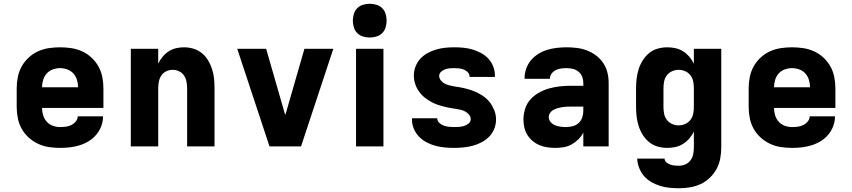

<svg xmlns="http://www.w3.org/2000/svg" viewBox="-20 -780 4540 1023"><path d="M300 8Q270 8 240 3.5Q210 -1 182.5 -14Q155 -27 132.5 -47.5Q110 -68 95.5 -94Q81 -120 75 -150Q69 -180 69 -210V-310Q69 -340 75 -370Q81 -400 95.5 -426Q110 -452 132.5 -473Q155 -494 182.5 -506.5Q210 -519 240 -523.5Q270 -528 300 -528Q330 -528 360 -523.5Q390 -519 417.5 -506.5Q445 -494 467.5 -473Q490 -452 504.5 -426Q519 -400 525 -370Q531 -340 531 -310V-205H204Q204 -185 210 -165.5Q216 -146 229 -131.5Q242 -117 261 -110Q280 -103 300 -103Q315 -103 330.5 -105Q346 -107 359.5 -113.5Q373 -120 383.5 -132.5Q394 -145 394 -160H529Q529 -133 519.5 -108Q510 -83 493 -62.5Q476 -42 453 -28Q430 -14 404.5 -6Q379 2 352.5 5Q326 8 300 8ZM396 -315Q396 -335 390 -354.5Q384 -374 371 -388.5Q358 -403 339 -410Q320 -417 300 -417Q280 -417 261 -410Q242 -403 229 -388.5Q216 -374 210 -354.5Q204 -335 204 -315Z M677 0V-520H823V-441Q832 -460 846 -477Q860 -494 878 -506Q896 -518 917.5 -523Q939 -528 960 -528Q986 -528 1011 -520.5Q1036 -513 1056 -496.5Q1076 -480 1089 -458Q1102 -436 1110 -411.5Q1118 -387 1120.5 -361.5Q1123 -336 1123 -310V0H977V-310Q977 -328 973.5 -345.5Q970 -363 960.5 -377.5Q951 -392 934.5 -400Q918 -408 900 -408Q882 -408 865.5 -400Q849 -392 839.5 -377.5Q830 -363 826.5 -345.5Q823 -328 823 -310V0Z M1584 0H1416L1244 -520H1398L1498 -173Q1499 -172 1499.5 -170Q1500 -168 1500 -167Q1500 -168 1500.5 -170Q1501 -172 1502 -173L1602 -520H1756Z M1877 0V-520H2023V0ZM1950 -580Q1932 -580 1914 -585.5Q1896 -591 1883.5 -603.5Q1871 -616 1865.5 -634Q1860 -652 1860 -670Q1860 -688 1865.5 -706Q1871 -724 1883.5 -736.5Q1896 -749 1914 -754.5Q1932 -760 1950 -760Q1968 -760 1986 -754.5Q2004 -749 2016.5 -736.5Q2029 -724 2034.5 -706Q2040 -688 2040 -670Q2040 -652 2034.5 -634Q2029 -616 2016.5 -603.5Q2004 -591 1986 -585.5Q1968 -580 1950 -580Z M2399 8Q2374 8 2348.5 5.5Q2323 3 2299 -3.5Q2275 -10 2252.5 -22Q2230 -34 2212.5 -52Q2195 -70 2185 -94Q2175 -118 2175 -143V-150H2310V-149Q2310 -135 2321 -125Q2332 -115 2345 -110.5Q2358 -106 2371.5 -104.5Q2385 -103 2399 -103Q2413 -103 2426.5 -104Q2440 -105 2453 -109Q2466 -113 2477 -122Q2488 -131 2488 -145Q2488 -158 2479.5 -168.5Q2471 -179 2459.5 -185.5Q2448 -192 2435 -195Q2422 -198 2409 -200Q2396 -202 2383 -204Q2370 -206 2357.5 -209Q2345 -212 2332.5 -215.5Q2320 -219 2307.5 -223.5Q2295 -228 2283.5 -234Q2272 -240 2261 -247Q2250 -254 2240 -262.5Q2230 -271 2221.5 -281Q2213 -291 2206 -302.5Q2199 -314 2194.5 -326Q2190 -338 2187.5 -351Q2185 -364 2185 -377Q2185 -402 2194 -425.5Q2203 -449 2219.5 -467Q2236 -485 2258 -497Q2280 -509 2303.5 -516Q2327 -523 2351.5 -525.5Q2376 -528 2401 -528Q2426 -528 2450.5 -525.5Q2475 -523 2498.5 -516Q2522 -509 2544 -497Q2566 -485 2582.5 -467Q2599 -449 2608 -425.5Q2617 -402 2617 -377V-370H2482V-372Q2482 -385 2473 -394.5Q2464 -404 2452 -409Q2440 -414 2427 -415.5Q2414 -417 2401 -417Q2388 -417 2375.5 -416Q2363 -415 2351 -410.5Q2339 -406 2329.5 -397Q2320 -388 2320 -376Q2320 -363 2328.5 -352Q2337 -341 2348.5 -335Q2360 -329 2373 -325.5Q2386 -322 2398.5 -320Q2411 -318 2424 -316Q2437 -314 2450 -311Q2463 -308 2475.5 -304.5Q2488 -301 2500 -296.5Q2512 -292 2524 -286Q2536 -280 2547 -273Q2558 -266 2568 -257.5Q2578 -249 2586.5 -239Q2595 -229 2601.5 -217.5Q2608 -206 2613 -194Q2618 -182 2620.5 -169Q2623 -156 2623 -143Q2623 -118 2613.5 -94Q2604 -70 2586.5 -52Q2569 -34 2546 -22Q2523 -10 2499 -3.5Q2475 3 2449.5 5.5Q2424 8 2399 8Z M2940 8Q2919 8 2897.5 5Q2876 2 2856 -6Q2836 -14 2819 -28Q2802 -42 2790.5 -60Q2779 -78 2774 -99.5Q2769 -121 2769 -142Q2769 -172 2778 -200.5Q2787 -229 2806.5 -250.5Q2826 -272 2852 -286.5Q2878 -301 2906.5 -309Q2935 -317 2964 -320Q2993 -323 3022 -323H3088V-338Q3088 -355 3082 -371Q3076 -387 3062.5 -398Q3049 -409 3032.5 -413Q3016 -417 2999 -417Q2984 -417 2969.5 -415Q2955 -413 2941.5 -406.5Q2928 -400 2919 -388Q2910 -376 2910 -361V-360H2775V-364Q2775 -390 2784 -415Q2793 -440 2809.5 -459.5Q2826 -479 2848.5 -493Q2871 -507 2896 -514.5Q2921 -522 2947 -525Q2973 -528 2999 -528Q3027 -528 3054.5 -524.5Q3082 -521 3108 -511Q3134 -501 3156.5 -484Q3179 -467 3194.5 -443.5Q3210 -420 3216.5 -393Q3223 -366 3223 -338V0H3088V-74Q3078 -54 3062 -38Q3046 -22 3026.5 -11Q3007 0 2985 4Q2963 8 2940 8ZM2995 -103Q3013 -103 3031 -107.5Q3049 -112 3062.5 -124Q3076 -136 3082 -153.5Q3088 -171 3088 -189V-212H3022Q3010 -212 2998 -211.5Q2986 -211 2974 -209Q2962 -207 2950.5 -203.5Q2939 -200 2928.5 -194.5Q2918 -189 2911 -178.5Q2904 -168 2904 -156Q2904 -141 2914 -129.5Q2924 -118 2937.5 -112.5Q2951 -107 2966 -105Q2981 -103 2995 -103Z M3598 223Q3572 223 3547 220.5Q3522 218 3497.5 210.5Q3473 203 3450.5 190Q3428 177 3411.5 158Q3395 139 3385.5 114.5Q3376 90 3375 65H3521Q3521 77 3530.5 85Q3540 93 3551.5 97Q3563 101 3574.5 102Q3586 103 3598 103Q3616 103 3632.5 95.5Q3649 88 3659.5 73.5Q3670 59 3673.5 41Q3677 23 3677 5V-80Q3668 -60 3653.5 -43Q3639 -26 3620.5 -14Q3602 -2 3580 3Q3558 8 3536 8Q3510 8 3484.5 1Q3459 -6 3439 -22.5Q3419 -39 3405 -61Q3391 -83 3383 -108Q3375 -133 3372 -158.5Q3369 -184 3369 -210V-310Q3369 -336 3372 -361.5Q3375 -387 3383 -412Q3391 -437 3405 -459Q3419 -481 3439 -497.5Q3459 -514 3484.5 -521Q3510 -528 3536 -528Q3558 -528 3580 -523Q3602 -518 3620.5 -506Q3639 -494 3653.5 -477Q3668 -460 3677 -440V-520H3823V5Q3823 35 3817.5 64.5Q3812 94 3798 120Q3784 146 3762 167Q3740 188 3713.5 200.5Q3687 213 3657.5 218Q3628 223 3598 223ZM3596 -112Q3614 -112 3631 -119.5Q3648 -127 3659 -141.5Q3670 -156 3673.5 -174Q3677 -192 3677 -210V-310Q3677 -328 3673.5 -346Q3670 -364 3659 -378.5Q3648 -393 3631 -400.5Q3614 -408 3596 -408Q3578 -408 3561 -400.5Q3544 -393 3533 -378.5Q3522 -364 3518.5 -346Q3515 -328 3515 -310V-210Q3515 -192 3518.5 -174Q3522 -156 3533 -141.5Q3544 -127 3561 -119.5Q3578 -112 3596 -112Z M4200 8Q4170 8 4140 3.5Q4110 -1 4082.5 -14Q4055 -27 4032.5 -47.5Q4010 -68 3995.5 -94Q3981 -120 3975 -150Q3969 -180 3969 -210V-310Q3969 -340 3975 -370Q3981 -400 3995.5 -426Q4010 -452 4032.5 -473Q4055 -494 4082.5 -506.5Q4110 -519 4140 -523.5Q4170 -528 4200 -528Q4230 -528 4260 -523.5Q4290 -519 4317.5 -506.5Q4345 -494 4367.5 -473Q4390 -452 4404.5 -426Q4419 -400 4425 -370Q4431 -340 4431 -310V-205H4104Q4104 -185 4110 -165.5Q4116 -146 4129 -131.5Q4142 -117 4161 -110Q4180 -103 4200 -103Q4215 -103 4230.5 -105Q4246 -107 4259.5 -113.5Q4273 -120 4283.5 -132.5Q4294 -145 4294 -160H4429Q4429 -133 4419.5 -108Q4410 -83 4393 -62.5Q4376 -42 4353 -28Q4330 -14 4304.5 -6Q4279 2 4252.5 5Q4226 8 4200 8ZM4296 -315Q4296 -335 4290 -354.5Q4284 -374 4271 -388.5Q4258 -403 4239 -410Q4220 -417 4200 -417Q4180 -417 4161 -410Q4142 -403 4129 -388.5Q4116 -374 4110 -354.5Q4104 -335 4104 -315Z"/></svg>

Font: Iosevka Aile Heavy
Style: Regular
Weight: 900
Designer: Belleve Invis
Foundry: Belleve Invis
Version: Version 31.1.0; ttfautohint (v1.8.4)